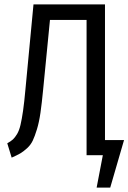

<svg xmlns="http://www.w3.org/2000/svg" viewBox="-20 -708 586 876"><path d="M459 -68.8H545.9L482.9 147.9H420.9L449.2 0H375V-617.2H208L176.8 -298.8Q170.9 -237.3 164.6 -193.4Q158.2 -149.4 148.4 -117.7Q138.7 -85.9 129.4 -66.4Q120.1 -46.9 103.5 -31.7Q86.9 -16.6 72.8 -8.3Q58.6 0 33.2 11.2L13.2 -54.2Q29.8 -63.5 39.1 -72Q48.3 -80.6 57.9 -96.4Q67.4 -112.3 73.5 -137.9Q79.6 -163.6 85.2 -202.6Q90.8 -241.7 96.2 -301.8L132.8 -688H459Z"/></svg>

Font: Fira Sans Compressed Book
Style: Regular
Weight: 350
Width: 1
Designer: Carrois Corporate & Edenspiekermann AG
Foundry: Carrois Corporate GbR & Edenspiekermann AG
Version: Version 4.203;PS 004.203;hotconv 1.0.88;makeotf.lib2.5.64775